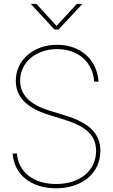

<svg xmlns="http://www.w3.org/2000/svg" viewBox="-20 -972 590 1002"><path d="M272.5 10.7C410.6 10.7 503.9 -70.8 503.9 -184.6C503.9 -273.9 446.8 -330.6 321.3 -369.1L238.3 -394.5C135.3 -426.3 85 -478 85 -550.8C85 -646.5 167.5 -715.8 278.3 -715.8C391.1 -715.8 464.4 -645 471.7 -545.9H494.1C487.3 -657.7 402.8 -738.3 278.3 -738.3C154.3 -738.3 62.5 -658.2 62.5 -550.8C62.5 -466.8 118.7 -408.7 233.4 -373L315.4 -347.7C433.1 -311 481.4 -262.7 481.4 -184.6C481.4 -81.5 397.9 -11.7 272.5 -11.7C152.8 -11.7 75.2 -76.2 68.4 -170.9H45.9C52.7 -63.5 140.1 10.7 272.5 10.7ZM169.9 -951.7H141.1V-951.2L264.2 -817.9H285.6L409.7 -951.2V-951.7H381.3L274.9 -836.9Z"/></svg>

Font: Raveo Display Display Thin
Style: Regular
Weight: 100
Designer: Jakub Foglar, Rasmus Andersson (Inter)
Foundry: Jakubfoglar.com
Version: Version 1.100;Glyphs 3.2.3 (3260)